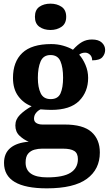

<svg xmlns="http://www.w3.org/2000/svg" viewBox="-20 -790 600 1050"><path d="M236 240Q2 240 2 101Q2 48 37 19Q72 -10 137 -15Q110 -26 87 -47.5Q64 -69 64 -104Q64 -137 89 -162Q114 -187 153 -209Q109 -225 80 -264Q51 -303 51 -364Q51 -452 102 -500.5Q153 -549 260 -549Q295 -549 326 -540Q357 -531 379 -518Q405 -547 429 -560.5Q453 -574 483 -574Q519 -574 537 -557Q555 -540 555 -517Q555 -495 540 -477.5Q525 -460 484 -460Q484 -480 472 -491Q460 -502 446 -502Q426 -502 413 -491Q433 -469 447.5 -435Q462 -401 462 -364Q462 -288 413 -238.5Q364 -189 260 -189Q249 -189 230 -190Q211 -191 202 -192Q188 -186 177 -172.5Q166 -159 166 -141Q166 -125 179 -117Q192 -109 213 -109H334Q434 -109 480 -68.5Q526 -28 526 44Q526 136 455 188Q384 240 236 240ZM257 -248Q297 -248 311 -279.5Q325 -311 325 -365Q325 -421 310.5 -455Q296 -489 256 -489Q217 -489 202 -454Q187 -419 187 -364Q187 -312 202.5 -280Q218 -248 257 -248ZM238 180Q326 180 366 154.5Q406 129 406 80Q406 48 386 35.5Q366 23 325 23H209Q189 23 168.5 28.5Q148 34 134 50Q120 66 120 99Q120 180 238 180ZM256 -626Q220 -626 195.5 -643.5Q171 -661 171 -698Q171 -736 195.5 -753Q220 -770 256 -770Q291 -770 316.5 -753Q342 -736 342 -698Q342 -661 316.5 -643.5Q291 -626 256 -626Z"/></svg>

Font: Noto Serif Tibetan
Style: Bold
Weight: 700
Designer: Monotype Design Team
Foundry: Monotype Imaging Inc.
Version: Version 2.103; ttfautohint (v1.8.4.7-5d5b)